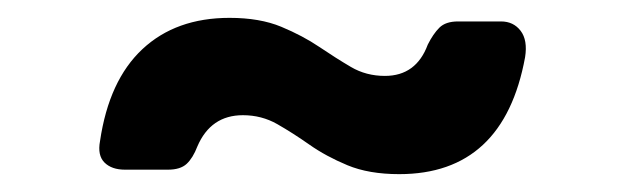

<svg xmlns="http://www.w3.org/2000/svg" viewBox="-20 -385 700 215"><path d="M427 -190Q393 -190 369 -200Q345 -210 326.5 -223Q308 -236 290.5 -246Q273 -256 252 -256Q216 -256 201 -221Q196 -208 189 -201.5Q182 -195 168 -195H120Q105 -195 97 -203Q89 -211 92 -227Q102 -295 139.5 -330Q177 -365 237 -365Q271 -365 295 -355Q319 -345 337.5 -332.5Q356 -320 373 -310Q390 -300 411 -300Q446 -300 459 -335Q465 -347 472 -354Q479 -361 493 -361H541Q555 -361 563 -350.5Q571 -340 568 -321Q544 -190 427 -190Z"/></svg>

Font: Pitagon Sans Text
Style: Bold
Weight: 700
Designer: Travis Tran
Foundry: Pitagon
Version: Version 1.001; ttfautohint (v1.8.4.7-5d5b);gftools[0.9.26]